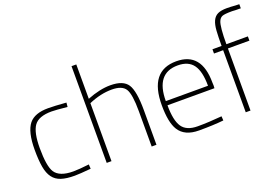

<svg xmlns="http://www.w3.org/2000/svg" viewBox="-100 -1046 1975 1360"><g transform="rotate(-20 887.5 -365.5)"><path d="M265 8Q203 8 163.5 -5Q124 -18 101 -49Q78 -80 69 -131.5Q60 -183 60 -261Q60 -397 106 -454Q149 -506 249 -506Q297 -506 386 -499L383 -467Q298 -476 265 -476Q167 -476 132.5 -427Q98 -378 98 -261Q98 -124 128 -77Q162 -24 266 -24Q308 -24 385 -33L387 0Q301 8 265 8Z M883 0H847V-267Q847 -394 821.5 -435Q796 -476 718 -476Q634 -476 544 -437V0H508V-729H544V-470Q640 -508 719 -508Q816 -508 849.5 -456.5Q883 -405 883 -260Z M1202 8Q1094 8 1051 -61Q1014 -120 1014 -250Q1014 -508 1216 -508Q1406 -508 1406 -278L1407 -257Q1406 -247 1406 -236H1052Q1052 -122 1085.5 -72.5Q1119 -23 1203 -23Q1287 -23 1385 -32L1387 0Q1312 8 1202 8ZM1369 -268Q1369 -376 1332.5 -426.5Q1296 -477 1216 -477Q1051 -477 1051 -268Z M1592 0H1556V-468H1487V-500H1556Q1556 -567 1559 -613Q1562 -659 1575 -687Q1588 -715 1613 -727Q1638 -739 1683 -739Q1709 -739 1745 -736Q1757 -735 1775 -735V-704Q1730 -704 1710 -706Q1653 -706 1635 -698.5Q1617 -691 1608 -669Q1592 -632 1592 -500H1754V-468H1592Z"/></g></svg>

Font: Storia Sans Thin
Style: Regular
Weight: 100
Designer: Accademia di Belle Arti di Urbino and others
Foundry: Accademia di Belle Arti di Urbino and others.
Version: Version 60.001;May 25, 2020;FontCreator 12.0.0.2522 64-bit